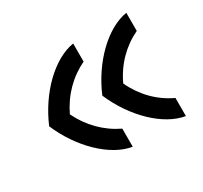

<svg xmlns="http://www.w3.org/2000/svg" viewBox="-101 -585 746 707"><g transform="rotate(-30 272.5 -231.5)"><path d="M279 -12V-89C218 -118 169 -167 138 -231C169 -296 218 -345 279 -374V-451C191 -437 98 -345 50 -231C98 -118 191 -26 279 -12ZM505 -12V-89C444 -117 395 -167 365 -231C395 -296 444 -345 505 -374V-451C417 -437 324 -345 276 -231C324 -118 417 -26 505 -12Z"/></g></svg>

Font: Tajawal Medium
Style: Regular
Weight: 500
Designer: Boutros Fonts
Foundry: Created by Boutros International 2017
Version: Version 1.700